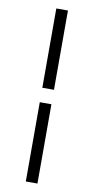

<svg xmlns="http://www.w3.org/2000/svg" viewBox="-96 -780 460 942"><g transform="rotate(10 134.0 -309.0)"><path d="M105 -345V-740H163V-345ZM105 122V-273H163V122Z"/></g></svg>

Font: Karla Light
Style: Regular
Weight: 300
Designer: Jonathan Pinhorn
Version: Version 2.004;gftools[0.9.33]